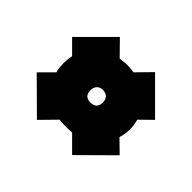

<svg xmlns="http://www.w3.org/2000/svg" viewBox="-104 -618 648 648"><g transform="rotate(45 220.0 -294.0)"><path d="M22 -378 136 -492 187 -440Q195 -440 204 -441.5Q213 -443 222 -443Q230 -443 238 -442Q246 -441 253 -440L304 -492L418 -378L375 -336Q381 -314 381 -296Q381 -274 374 -252L418 -209L304 -96L250 -150Q243 -149 236.5 -149Q230 -149 222 -149Q214 -149 205.5 -149Q197 -149 190 -151L136 -96L22 -209L69 -256Q66 -265 65 -275.5Q64 -286 64 -296Q64 -314 68 -332ZM222 -265Q252 -265 252 -295Q252 -308 244.5 -316.5Q237 -325 222 -325Q208 -325 200.5 -316.5Q193 -308 193 -295Q193 -265 222 -265Z"/></g></svg>

Font: Georama Condensed Black
Style: Regular
Weight: 900
Width: 3
Designer: Jean-Baptiste Levee
Foundry: Production Type
Version: Version 1.000